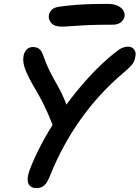

<svg xmlns="http://www.w3.org/2000/svg" viewBox="-20 -953 718 988"><path d="M168 15Q145 15 133 2.5Q121 -10 122.5 -34.5Q124 -59 139 -95Q166 -163 209.5 -241Q253 -319 309.5 -398Q366 -477 432 -550Q498 -623 570 -681Q595 -701 610 -707Q625 -713 638 -713Q652 -713 661.5 -706.5Q671 -700 675.5 -688.5Q680 -677 676 -660Q674 -645 668 -633.5Q662 -622 649.5 -609.5Q637 -597 615 -578Q553 -526 497 -465Q441 -404 393 -336Q345 -268 306 -195.5Q267 -123 238 -50Q223 -12 207.5 1.5Q192 15 168 15ZM291 -282Q276 -282 266 -290Q256 -298 250 -312Q228 -368 210 -405Q192 -442 176 -469.5Q160 -497 145 -523.5Q130 -550 114 -585Q104 -610 101 -628Q98 -646 101 -665Q106 -688 118.5 -699.5Q131 -711 149 -711Q167 -711 179.5 -703Q192 -695 201 -672Q215 -631 228.5 -602.5Q242 -574 255 -550.5Q268 -527 282 -502Q296 -477 309.5 -445.5Q323 -414 338 -369Q341 -357 340 -342Q339 -327 333 -313.5Q327 -300 316.5 -291Q306 -282 291 -282ZM297 -816Q259 -816 243 -835.5Q227 -855 232 -877Q234 -889 245.5 -902Q257 -915 288 -919Q333 -925 372 -928Q411 -931 450 -932Q489 -933 531 -933Q568 -933 588.5 -922Q609 -911 616 -896.5Q623 -882 621 -869Q617 -850 601.5 -838Q586 -826 562 -826Q479 -826 427 -823.5Q375 -821 345 -818.5Q315 -816 297 -816Z"/></svg>

Font: Shantell Sans Medium
Style: Italic
Weight: 500
Italic angle: -11°
Designer: Stephen Nixon, Anya Danilova, Shantell Martin
Foundry: Arrow Type
Version: Version 1.011;[c5ecc13dd]